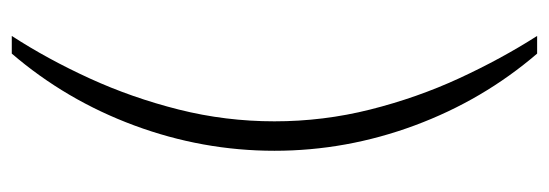

<svg xmlns="http://www.w3.org/2000/svg" viewBox="-323 -452 932 326"><g transform="rotate(-90 143.0 -289.0)"><path d="M215 157Q136 65 93 -51Q50 -167 50 -289Q50 -411 93 -527Q136 -643 215 -735H245Q206 -675 173 -603Q140 -531 120 -451.5Q100 -372 100 -289Q100 -206 120 -126.5Q140 -47 173 24.5Q206 96 245 157Z"/></g></svg>

Font: Archivo ExtraCondensed Thin
Style: Regular
Weight: 250
Width: 2
Designer: Hector Gatti
Foundry: Omnibus-Type
Version: Version 2.001